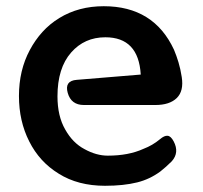

<svg xmlns="http://www.w3.org/2000/svg" viewBox="-20 -587 652 618"><path d="M318 11Q231 11 169 -28Q107 -66 74 -132Q41 -197 41 -278Q41 -361 76 -426Q93 -458 116.5 -484Q140 -510 171 -529Q233 -567 314 -567Q475 -567 540 -427Q548 -408 554.5 -386.5Q561 -365 565 -339Q572 -294 549 -271.5Q526 -249 480 -249H250Q209 -249 198 -288Q187 -327 227 -330L433 -347Q426 -467 319 -467Q252 -467 209 -418Q165 -368 165 -277Q165 -213 190 -170Q214 -127 252 -107Q290 -86 327 -86Q394 -86 442 -108Q471 -119 495 -139Q509 -151 519.5 -150Q530 -149 539 -132Q558 -96 533 -68Q524 -59 514.5 -50.5Q505 -42 496 -35Q462 -10 422 0Q378 11 318 11Z"/></svg>

Font: MaokenZhuyuanTi
Style: Regular
Weight: 400
Designer: Fontworks Inc & LongZhuTi team: ZERO子、时光羊、荆南、频凡、刘鹏、Little White Dog、帆影Magmeta、奈白不弍、白日月球、ChaoTawei、雨三（排名不分先后）
Version: Version 1.000; 20230222